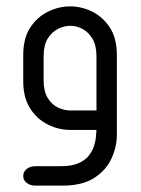

<svg xmlns="http://www.w3.org/2000/svg" viewBox="-20 -408 443 603"><path d="M283 0H200Q165 0 131 -16.5Q97 -33 75 -67Q53 -101 53 -153V-235Q53 -288 75 -321.5Q97 -355 131 -371.5Q165 -388 200 -388Q236 -388 269.5 -371.5Q303 -355 325 -321.5Q347 -288 347 -235V16Q347 53 330 90Q313 127 275.5 151Q238 175 176 175H91Q75 175 64 166.5Q53 158 53 145Q53 131 64 122.5Q75 114 91 114H170Q205 114 226.5 104.5Q248 95 259.5 80Q271 65 275.5 50Q280 35 281 25ZM283 -61V-231Q283 -266 270 -287Q257 -308 238.5 -317.5Q220 -327 201 -327Q182 -327 162.5 -317.5Q143 -308 130 -287Q117 -266 117 -231V-156Q117 -121 130 -100Q143 -79 162.5 -70Q182 -61 201 -61Z"/></svg>

Font: Beiruti
Style: Regular
Weight: 400
Designer: Arlette Boutros
Foundry: Boutros
Version: Version 1.41